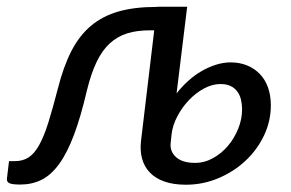

<svg xmlns="http://www.w3.org/2000/svg" viewBox="-33 -526 839 554"><path d="M507 -506.5V-506L476.5 -256.5Q492 -276.5 510.8 -293.2Q529.5 -310 549.8 -321.5Q570 -333 591 -339.5Q612 -346 632 -346Q659 -346 680.5 -337Q702 -328 717.2 -312Q732.5 -296 740.5 -273Q748.5 -250 748.5 -222.5Q748.5 -176.5 728.8 -135Q709 -93.5 675.2 -62Q641.5 -30.5 597 -11.8Q552.5 7 503.5 7Q468 7 442 -2Q416 -11 399.8 -27.8Q383.5 -44.5 377 -68Q370.5 -91.5 374 -120.5L412 -438.5H399.5Q362.5 -438.5 334.2 -429.8Q306 -421 284 -401Q262 -381 246 -347.8Q230 -314.5 218 -266Q200 -188.5 180.2 -136.2Q160.5 -84 137.2 -52.2Q114 -20.5 86.5 -7Q59 6.5 25.5 6.5Q3 6.5 -5.5 2.8Q-14 -1 -13 -10.5L-7 -61H9.5Q33 -61 49.8 -72Q66.5 -83 80.2 -107.8Q94 -132.5 106.5 -172.5Q119 -212.5 134 -270.5Q150 -334 173 -378.8Q196 -423.5 229.8 -451.8Q263.5 -480 309.5 -493Q355.5 -506 417 -506H420.5V-506.5ZM459.5 -114Q456.5 -89.5 474.8 -72.8Q493 -56 530 -56Q557 -56 581.8 -69.8Q606.5 -83.5 625 -105.5Q643.5 -127.5 654.5 -155Q665.5 -182.5 665.5 -210Q665.5 -224.5 662.5 -237.8Q659.5 -251 652.2 -261.2Q645 -271.5 633 -277.5Q621 -283.5 603 -283.5Q579.5 -283.5 555.8 -270.8Q532 -258 512.2 -237.2Q492.5 -216.5 478.8 -190.5Q465 -164.5 462 -138Z"/></svg>

Font: Lato
Style: Italic
Weight: 400
Italic angle: -7°
Designer: Lukasz Dziedzic
Foundry: tyPoland Lukasz Dziedzic
Version: Version 2.007; 2014-02-27